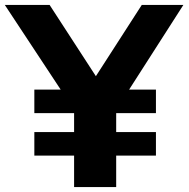

<svg xmlns="http://www.w3.org/2000/svg" viewBox="-40 -760 766 780"><path d="M705 -740 484.5 -396H593.5V-300.5H432V-223.5H593.5V-128H432V0H261V-128H99.5V-223.5H261V-300.5H99.5V-396H206.5L-20.5 -740H161.5L349.5 -450.5L536 -740Z"/></svg>

Font: Encode Sans Semi Expanded
Style: Bold
Weight: 700
Width: 6
Designer: Multiple Designers
Foundry: Impallari Type
Version: Version 2.000